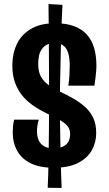

<svg xmlns="http://www.w3.org/2000/svg" viewBox="-20 -820 540 950"><path d="M245 10Q177 10 132 -12Q87 -34 65 -74Q43 -114 43 -165Q43 -180 44.5 -196Q46 -212 50 -228H172Q167 -212 165 -197.5Q163 -183 163 -171Q163 -145 171.5 -126Q180 -107 198 -96.5Q216 -86 241 -86Q274 -86 293 -95.5Q312 -105 319.5 -121Q327 -137 327 -156Q327 -176 318.5 -189.5Q310 -203 295 -214Q280 -225 258.5 -235.5Q237 -246 211 -259Q178 -275 148 -295Q118 -315 94 -342.5Q70 -370 55.5 -408Q41 -446 41 -497Q41 -555 63.5 -602Q86 -649 133 -677Q180 -705 253 -705Q309 -705 348 -690Q387 -675 411 -647.5Q435 -620 446 -581.5Q457 -543 457 -497Q457 -481 455.5 -464.5Q454 -448 452 -430.5Q450 -413 447 -396H318Q322 -422 323.5 -447Q325 -472 325 -494Q325 -529 318.5 -554Q312 -579 295.5 -593Q279 -607 249 -607Q228 -607 212.5 -599Q197 -591 187 -577Q177 -563 173 -544.5Q169 -526 169 -503Q169 -467 181.5 -443Q194 -419 217.5 -401.5Q241 -384 274 -368Q308 -352 340 -334Q372 -316 398.5 -293Q425 -270 440.5 -238.5Q456 -207 456 -161Q456 -116 434.5 -77Q413 -38 366.5 -14Q320 10 245 10ZM285 110 216 109Q217 83 218.5 44Q220 5 220.5 -48Q221 -101 222 -169.5Q223 -238 223 -322Q223 -390 222.5 -451.5Q222 -513 222 -568Q222 -623 221.5 -668Q221 -713 220.5 -746.5Q220 -780 220 -800L289 -796Q288 -776 286.5 -742.5Q285 -709 283.5 -667Q282 -625 281 -578.5Q280 -532 279 -485Q278 -438 277 -393.5Q276 -349 276 -311Q276 -265 277 -217.5Q278 -170 278.5 -123.5Q279 -77 280 -34Q281 9 282.5 46Q284 83 285 110Z"/></svg>

Font: Truculenta ExtraBold
Style: Regular
Weight: 800
Version: Version 1.002